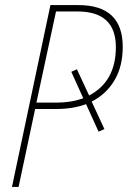

<svg xmlns="http://www.w3.org/2000/svg" viewBox="-20 -734 502 754"><path d="M27 0H53L118 -306H201Q267 -306 318 -325L367 -217L390 -227L340 -335Q397 -364 429.5 -418.5Q462 -473 462 -550Q462 -714 288 -714H178ZM123 -331 200 -689H284Q435 -689 435 -549Q435 -414 330 -359L282 -462L260 -452L307 -348Q259 -331 202 -331Z"/></svg>

Font: Noto Sans UI SemiCondensed Thin
Style: Italic
Weight: 250
Width: 4
Italic angle: -12°
Designer: Monotype Design Team
Foundry: Monotype Imaging Inc.
Version: Version 1.901